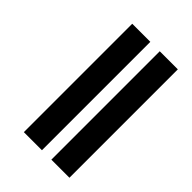

<svg xmlns="http://www.w3.org/2000/svg" viewBox="-245 -819 1066 1066"><g transform="rotate(45 288.0 -286.5)"><path d="M363 139V-712H505V139ZM147 139V-712H289V139Z"/></g></svg>

Font: Noto Sans Kannada Condensed ExtraBold
Style: Regular
Weight: 800
Width: 3
Designer: Jelle Bosma - Monotype Design Team
Foundry: Monotype Imaging Inc.
Version: Version 2.005; ttfautohint (v1.8.4.7-5d5b)